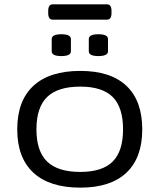

<svg xmlns="http://www.w3.org/2000/svg" viewBox="-20 -854 731 880"><path d="M348 6Q207 6 133 -62.5Q59 -131 59 -261Q59 -392 133 -460.5Q207 -529 348 -529Q487 -529 559.5 -460.5Q632 -392 632 -261Q632 -131 559.5 -62.5Q487 6 348 6ZM348 -66Q449 -66 496.5 -113.5Q544 -161 544 -261Q544 -362 496.5 -409.5Q449 -457 348 -457Q245 -457 196 -409.5Q147 -362 147 -261Q147 -161 196 -113.5Q245 -66 348 -66ZM431 -597Q387 -597 387 -619V-675Q387 -697 431 -697Q475 -697 475 -675V-619Q475 -597 431 -597ZM261 -597Q217 -597 217 -619V-675Q217 -697 261 -697Q305 -697 305 -675V-619Q305 -597 261 -597ZM221 -764Q201 -764 201 -794V-804Q201 -834 221 -834H471Q491 -834 491 -804V-794Q491 -764 471 -764Z"/></svg>

Font: Asap Expanded
Style: Regular
Weight: 400
Width: 7
Designer: Pablo Cosgaya
Foundry: Omnibus-Type
Version: Version 3.001; ttfautohint (v1.8.4.7-5d5b)